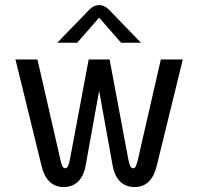

<svg xmlns="http://www.w3.org/2000/svg" viewBox="-20 -737 790 765"><path d="M375 -666.7 462.5 -566.7H541.7L416.7 -695.8C416.7 -695.8 400 -716.7 375 -716.7C350 -716.7 333.3 -695.8 333.3 -695.8L208.3 -566.7H287.5ZM41.7 -500 145.8 -75C158.3 -23.3 186.7 8.3 233.3 8.3C275.8 8.3 309.2 -15.8 320.8 -75L375 -375L429.2 -75C440.8 -15.8 474.2 8.3 516.7 8.3C563.3 8.3 591.7 -23.3 604.2 -75L708.3 -500H620.8L529.2 -100C523.3 -77.5 520 -66.7 510.8 -66.7C499.2 -66.7 496.7 -79.2 491.7 -100L416.7 -500H375H333.3L258.3 -100C253.3 -79.2 250.8 -66.7 239.2 -66.7C230 -66.7 226.7 -77.5 220.8 -100L129.2 -500Z"/></svg>

Font: BoonHome
Style: Book
Weight: 400
Designer: Sungsit Sawaiwan
Foundry: Sungsit Sawaiwan
Version: Version 0.2